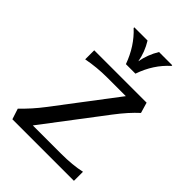

<svg xmlns="http://www.w3.org/2000/svg" viewBox="-221 -864 967 967"><g transform="rotate(45 262.5 -381.0)"><path d="M47.9 0 29.3 -57.1Q80.6 -106 125.5 -165L369.6 -486.3H235.8Q165 -486.3 93.8 -472.7V-537.1H466.8L483.4 -480.5Q437.5 -439 386.7 -372.1L142.6 -50.8H344.2Q426.8 -50.8 486.3 -64.5V0ZM154.8 -761.7H249Q280.3 -710.9 290 -654.8Q299.8 -710.4 330.6 -761.7H424.8V-756.8Q356.4 -695.8 323.7 -600.6H255.9Q221.7 -695.3 154.8 -756.8Z"/></g></svg>

Font: Classica
Style: Book
Weight: 400
Designer: Wojciech Kalinowski "wmk69" (wmk69@o2.pl)
Foundry: Wojciech Kalinowski "wmk69" (wmk69@o2.pl)
Version: Version 2.1.1; 2021-05-14